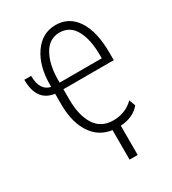

<svg xmlns="http://www.w3.org/2000/svg" viewBox="-221 -837 1051 1171"><g transform="rotate(-30 305.0 -251.5)"><path d="M205.1 -403.3H502V-423.3Q502 -535.2 465.8 -601.6Q429.7 -668 356.4 -668.5Q283.2 -668.5 244.1 -598.6Q205.1 -528.8 205.1 -419.9ZM397 216.8H339.8V8.8Q255.9 -2.9 207 -68.4Q147.5 -147.9 147.5 -283.7V-358.4Q27.3 -374 27.3 -525.9H75.2Q75.2 -422.4 147.5 -406.2V-419.9Q147.5 -553.2 205.6 -636.7Q263.7 -720.2 358.4 -720.2Q453.1 -720.2 506.8 -638.2Q559.6 -556.2 559.6 -408.7V-356.9H205.1V-283.7Q205.1 -172.9 247.1 -106.4Q289.1 -40 375 -39.6Q460.9 -39.6 519 -97.2L535.2 -52.7Q486.3 5.9 397 10.7Z"/></g></svg>

Font: RobotoCondensed-Light
Style: Light
Weight: 300
Designer: Google
Version: Version 1.200311; 2013